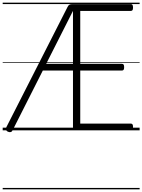

<svg xmlns="http://www.w3.org/2000/svg" viewBox="-20 -968 1057 1426"><path d="M952 0H549Q535 0 528.5 -5.5Q522 -11 522 -23V-444H298L74 -1Q68 11 59.5 13Q51 15 38 10Q27 4 24.5 -4Q22 -12 27 -23L481 -915Q487 -928 494.5 -932.5Q502 -937 518 -937H952Q960 -937 964 -931.5Q968 -926 968 -912Q968 -898 964 -892.5Q960 -887 952 -887H576V-494H885Q894 -494 898 -488.5Q902 -483 902 -469Q902 -455 898 -449.5Q894 -444 885 -444H576V-50H952Q960 -50 964 -44.5Q968 -39 968 -25Q968 -11 964 -5.5Q960 0 952 0ZM323 -494H522V-887ZM0 428H1017V438H0ZM0 -20H1017V0H0ZM0 -505H1017V-500H0ZM0 -948H1017V-938H0Z"/></svg>

Font: Playwrite US Modern Guides
Style: Regular
Weight: 400
Designer: Veronika Burian, José Scaglione
Foundry: TypeTogether
Version: Version 1.003